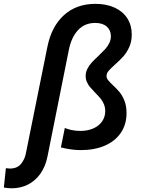

<svg xmlns="http://www.w3.org/2000/svg" viewBox="-129 -780 741 1007"><path d="M-108.9 203.6 -98.1 102.1Q-82.5 104 -77.1 104Q-39.1 104 -19.3 80.1Q0.5 56.2 6.3 26.4L119.6 -534.7Q141.1 -641.1 206.3 -700.4Q271.5 -759.8 371.6 -759.8Q429.7 -759.8 472.9 -739.7Q516.1 -719.7 539.1 -683.3Q562 -647 562 -599.1Q562 -562 548.8 -533Q535.6 -503.9 517.8 -484.1Q500 -464.4 473.1 -440.4Q450.2 -419.9 439.9 -407.5Q429.7 -395 429.7 -381.8Q429.7 -370.1 437.5 -360.1Q445.3 -350.1 462.9 -333.5Q484.4 -313.5 498.8 -295.9Q513.2 -278.3 523.9 -251Q534.7 -223.6 534.7 -187Q534.7 -127.9 505.1 -84Q475.6 -40 421.4 -16.4Q367.2 7.3 294.4 7.3Q247.1 7.3 190.4 -6.8L210.9 -108.9Q224.6 -102.5 246.8 -97.9Q269 -93.3 292.5 -93.3Q330.6 -93.3 360.4 -106.4Q390.1 -119.6 406.5 -143.3Q422.9 -167 422.9 -197.3Q422.9 -217.8 415.5 -234.6Q408.2 -251.5 397.5 -264.4Q386.7 -277.3 369.1 -294.9Q352.1 -312.5 342.8 -323.7Q333.5 -335 326.9 -349.6Q320.3 -364.3 320.3 -381.3Q320.3 -401.4 329.3 -419.2Q338.4 -437 351.3 -451.2Q364.3 -465.3 386.7 -486.3Q408.7 -507.3 421.6 -521.2Q434.6 -535.2 443.6 -552.7Q452.6 -570.3 452.6 -590.3Q452.6 -620.6 431.4 -640.1Q410.2 -659.7 370.1 -659.7Q314.9 -659.7 280 -621.8Q245.1 -584 231.9 -517.6L120.1 40.5Q109.4 94.2 82.3 131.8Q55.2 169.4 16.6 188.5Q-22 207.5 -66.9 207.5Q-89.4 207.5 -108.9 203.6Z"/></svg>

Font: Reddit Sans Vanilla SemiBold
Style: Italic
Weight: 600
Italic angle: -11.25°
Designer: Stephen Hutchings
Version: Version 1.013